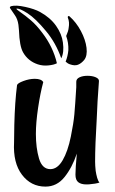

<svg xmlns="http://www.w3.org/2000/svg" viewBox="-20 -656 411 687"><path d="M30.3 -146.5 31.2 -209Q33.2 -291 41 -351.6Q43 -358.4 64 -366.2Q85 -374 104.5 -374Q127.9 -374 134.8 -362.3Q124 -322.3 116.2 -269.5Q108.4 -216.8 108.4 -176.8Q108.4 -127 119.6 -88.9Q130.9 -50.8 160.2 -50.8Q185.5 -50.8 204.1 -82.5Q222.7 -114.3 233.4 -167Q243.2 -214.8 246.1 -247.1Q249 -279.3 252.9 -343.8V-363.3Q252.9 -374 264.6 -379.4Q276.4 -384.8 293 -384.8Q310.5 -384.8 322.8 -379.4Q335 -374 334 -365.2L329.1 -293.9L326.2 -232.4Q320.3 -135.7 320.3 -77.1Q320.3 -64.5 322.3 -44.9Q324.2 -32.2 327.6 -20Q331.1 -7.8 335.9 -2.9Q332 -1 320.3 1L304.7 2.9Q299.8 3.9 289.1 3.9Q270.5 3.9 260.3 -3.9Q250 -11.7 250 -31.2Q250 -54.7 254.9 -106.4Q238.3 -56.6 210.9 -22.5Q183.6 11.7 142.6 11.7Q90.8 11.7 58.6 -30.8Q26.4 -73.2 30.3 -146.5ZM16.6 -626Q14.6 -627.9 15.6 -630.4Q16.6 -632.8 19.5 -633.8Q37.1 -638.7 70.3 -631.3Q103.5 -624 123 -613.3Q160.2 -592.8 180.7 -563.5Q201.2 -534.2 205.1 -503.9Q210 -468.8 199.2 -447.3Q179.7 -502.9 144.5 -544.9Q107.4 -589.8 78.6 -608.4Q49.8 -627 39.1 -625Q36.1 -624 53.2 -612.3Q70.3 -600.6 90.3 -583.5Q110.4 -566.4 130.9 -539.1Q169.9 -488.3 183.6 -429.7Q172.9 -423.8 152.8 -421.9Q132.8 -419.9 115.2 -425.8Q80.1 -437.5 62.5 -468.8Q49.8 -491.2 47.9 -546.9L45.9 -567.4Q43 -587.9 33.2 -601.6ZM281.2 -441.4Q270.5 -428.7 258.8 -424.3Q247.1 -419.9 230.5 -425.8Q221.7 -428.7 214.8 -435.5Q222.7 -455.1 224.6 -476.6Q225.6 -502.9 216.8 -527.3Q224.6 -544.9 225.6 -555.7Q229.5 -577.1 222.7 -592.8Q221.7 -596.7 224.1 -598.1Q226.6 -599.6 228.5 -597.7Q252.9 -576.2 269.5 -544.9Q286.1 -513.7 289.6 -484.9Q293 -456.1 281.2 -441.4Z"/></svg>

Font: BKP Parklife Display
Style: Regular
Weight: 400
Designer: Font Diner, Inc.; LA MECHKY PLUS GmbH
Foundry: Font Diner, Inc.; LA MECHKY PLUS GmbH
Version: Version 1.007